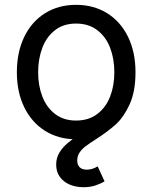

<svg xmlns="http://www.w3.org/2000/svg" viewBox="-20 -573 640 806"><path d="M50.8 -269.5Q50.8 -354 81.8 -418.2Q112.8 -482.4 169.2 -517.6Q225.6 -552.7 299.3 -552.7Q373 -552.7 429.7 -517.6Q486.3 -482.4 517.6 -418.2Q548.8 -354 548.8 -269.5Q548.8 -186 517.6 -122.3Q486.3 -58.6 429.7 -23.4Q373 11.7 299.3 11.7Q226.1 11.7 169.7 -23.4Q113.3 -58.6 82 -122.3Q50.8 -186 50.8 -269.5ZM460 -269.5Q460 -325.7 442.4 -372.1Q424.8 -418.5 388.4 -446.3Q352.1 -474.1 299.3 -474.1Q247.1 -474.1 211.2 -446.5Q175.3 -418.9 157.7 -372.3Q140.1 -325.7 140.1 -269.5Q140.1 -213.9 157.7 -168Q175.3 -122.1 211.2 -94.5Q247.1 -66.9 299.3 -66.9Q352.1 -66.9 388.4 -94.5Q424.8 -122.1 442.4 -168Q460 -213.9 460 -269.5ZM215.8 118.2Q215.8 89.8 229.7 67.1Q243.7 44.4 264.9 26.9Q286.1 9.3 323.7 -16.6Q375.5 -52.2 408.2 -81.5Q440.9 -110.8 464.4 -157.5Q487.8 -204.1 487.8 -269.5H548.8Q548.8 -189 524.2 -135Q499.5 -81.1 466.1 -50.8Q432.6 -20.5 382.3 11.7Q354 29.8 338.9 41.3Q323.7 52.7 314 67.4Q304.2 82 304.2 100.6Q304.2 119.1 314.5 129.2Q324.7 139.2 344.7 139.2Q367.2 139.2 390.1 125.5L418.9 188.5Q400.4 199.2 378.9 206.1Q357.4 212.9 330.6 212.9Q298.3 212.9 272.2 201.7Q246.1 190.4 231 169.2Q215.8 147.9 215.8 118.2Z"/></svg>

Font: Inter RS Variable
Style: Regular
Weight: 400
Designer: Rasmus Andersson (customised by Maria Ramos and Noel Pretorius)
Foundry: rsms
Version: Version 3.001;Glyphs 3.2.3 (3260)